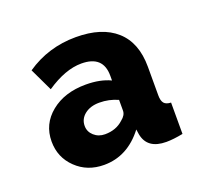

<svg xmlns="http://www.w3.org/2000/svg" viewBox="-77 -805 601 559"><g transform="rotate(-20 223.5 -525.0)"><path d="M37.1 -452.1Q37.1 -505.9 79.1 -540Q121.1 -574.2 187 -574.2Q231.9 -574.2 263.2 -559.1V-574.2Q263.2 -636.2 195.8 -636.2Q146 -636.2 86.9 -596.2L53.2 -667Q121.6 -713.9 207 -713.9Q287.6 -713.9 331.3 -674.8Q375 -635.7 375 -561V-472.2Q375 -455.6 381.3 -448Q387.7 -440.4 402.8 -439.9V-342.8Q373 -336.9 351.1 -336.9Q292.5 -336.9 283.2 -384.8L280.8 -400.9Q231 -335.9 158.2 -335.9Q106.4 -335.9 71.8 -369.4Q37.1 -402.8 37.1 -452.1ZM248 -439.9Q263.2 -451.7 263.2 -465.8V-499Q236.3 -511.2 206.1 -511.2Q178.2 -511.2 160.6 -497.3Q143.1 -483.4 143.1 -461.9Q143.1 -443.8 157 -431.4Q170.9 -418.9 190.9 -418.9Q225.6 -418.9 248 -439.9Z"/></g></svg>

Font: Raleway-v4020 ExtraBold
Style: Regular
Weight: 800
Designer: Matt McInerney, Pablo Impallari, Rodrigo Fuenzalida
Foundry: Matt McInerney, Pablo Impallari, Rodrigo Fuenzalida
Version: Version 4.020;PS 004.020;hotconv 1.0.88;makeotf.lib2.5.64775